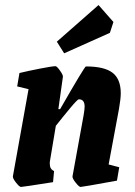

<svg xmlns="http://www.w3.org/2000/svg" viewBox="-20 -731 534 760"><path d="M410 -80 452 -69 443 -16Q306 9 299 9Q293 9 279.5 -8Q266 -25 267 -33L311 -275Q315 -299 315 -309Q315 -338 292 -338Q287 -338 259 -304.5Q231 -271 201 -233L178 -95Q177 -91 177 -83Q177 -61 194 -54L190 -10Q70 9 63 9Q57 9 43.5 -8Q30 -25 31 -33L93 -378L48 -389L57 -442Q90 -450 138.5 -459.5Q187 -469 200 -469Q205 -469 217.5 -451.5Q230 -434 229 -427L211 -299H218Q315 -468 320 -468Q393 -468 425.5 -443Q458 -418 458 -362Q458 -340 451 -300ZM234 -520 205 -566 370 -711 429 -644 415 -601Z"/></svg>

Font: Grenze
Style: Bold Italic
Weight: 700
Italic angle: -10°
Designer: Renata Polastri
Foundry: Omnibus-Type
Version: Version 1.002; ttfautohint (v1.8)